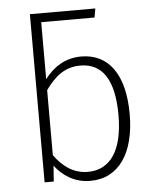

<svg xmlns="http://www.w3.org/2000/svg" viewBox="-53 -780 676 836"><g transform="rotate(-5 285.0 -362.0)"><path d="M315 -532C245 -532 193 -497 155 -447V-696H388L395 -735H109V0H149L154 -69C187 -25 239 11 308 11C434 11 504 -95 504 -264C504 -437 435 -532 315 -532ZM301 -29C238 -29 190 -65 155 -115V-399C194 -453 237 -493 308 -493C403 -493 455 -420 455 -264C455 -109 399 -29 301 -29Z"/></g></svg>

Font: Fira Sans ExtraLight
Style: Regular
Weight: 200
Designer: bBox Type GmbH & Carrois Corporate GbR & Edenspiekermann AG
Foundry: bBox Type GmbH & Carrois Corporate GbR & Edenspiekermann AG
Version: Version 4.300;PS 004.300;hotconv 1.0.88;makeotf.lib2.5.64775